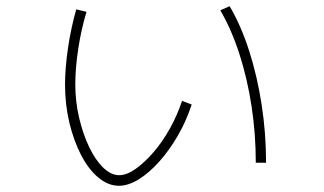

<svg xmlns="http://www.w3.org/2000/svg" viewBox="-20 -586 1040 617"><path d="M362 11Q328 11 296.5 -15Q265 -41 241 -87Q217 -133 203 -191.5Q189 -250 189 -314Q189 -367 198.5 -431.5Q208 -496 225 -556L258 -548Q241 -492 231.5 -429.5Q222 -367 222 -315Q222 -259 234.5 -206.5Q247 -154 267 -112.5Q287 -71 312 -47Q337 -23 363 -23Q387 -23 415.5 -43Q444 -63 473 -96.5Q502 -130 526 -173Q550 -216 565 -262L596 -250Q579 -198 552 -151Q525 -104 492 -67Q459 -30 425.5 -9.5Q392 11 362 11ZM802 -63Q802 -155 788.5 -244Q775 -333 749.5 -412Q724 -491 688 -553L718 -566Q755 -503 781 -421.5Q807 -340 821 -248.5Q835 -157 835 -63Z"/></svg>

Font: M PLUS 1 ExtraLight
Style: Regular
Weight: 250
Version: Version 1.001